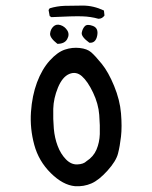

<svg xmlns="http://www.w3.org/2000/svg" viewBox="-20 -635 540 681"><path d="M246.1 25.4Q203.1 21.5 160.2 -21Q117.2 -63.5 101.6 -121.1Q85.9 -178.7 89.8 -237.3Q93.8 -295.9 111.3 -342.8Q128.9 -389.6 156.2 -419.9Q183.6 -450.2 210 -459Q236.3 -467.8 262.7 -464.8Q289.1 -461.9 303.2 -449.7Q317.4 -437.5 340.8 -408.7Q364.3 -379.9 384.8 -330.1Q405.3 -280.3 409.2 -232.9Q413.1 -185.5 409.2 -150.9Q405.3 -116.2 398.4 -89.8Q391.6 -63.5 361.3 -29.8Q331.1 3.9 304.2 15.6Q277.3 27.3 246.1 25.4ZM287.1 -63.5Q311.5 -79.1 322.3 -104.5Q333 -129.9 334 -159.2Q335 -188.5 332 -227.5Q329.1 -266.6 310.1 -306.6Q291 -346.7 270.5 -364.7Q250 -382.8 225.6 -372.6Q201.2 -362.3 185.5 -324.2Q169.9 -286.1 168.9 -249Q168 -211.9 170.9 -178.7Q173.8 -145.5 184.6 -117.2Q195.3 -88.9 213.9 -69.8Q232.4 -50.8 254.4 -51.8Q276.4 -52.7 287.1 -63.5ZM183.6 -479.5Q156.2 -501 157.7 -516.1Q159.2 -531.2 169.4 -541Q179.7 -550.8 194.8 -545.9Q210 -541 218.8 -526.9Q227.5 -512.7 218.3 -496.1Q209 -479.5 183.6 -479.5ZM296.9 -483.4Q267.6 -504.9 270 -519Q272.5 -533.2 280.8 -542Q289.1 -550.8 309.6 -543Q330.1 -535.2 324.7 -508.3Q319.3 -481.4 296.9 -483.4ZM329.1 -568.4Q301.8 -576.2 271 -577.1Q240.2 -578.1 162.1 -574.2L156.2 -578.1L152.3 -599.6L156.2 -605.5Q181.6 -613.3 209 -614.3Q236.3 -615.2 273.9 -615.2Q311.5 -615.2 348.6 -597.7L350.6 -580.1Q342.8 -568.4 329.1 -568.4Z"/></svg>

Font: NaikaiFont
Style: Regular
Weight: 400
Version: Version 1.67